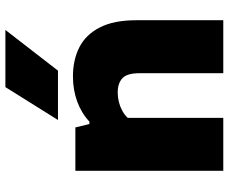

<svg xmlns="http://www.w3.org/2000/svg" viewBox="-88 -760 848 712"><g transform="rotate(-90 336.0 -404.0)"><path d="M58.5 0V-548.5H219.5L232 -496.5H241Q272.5 -526 315.8 -541.8Q359 -557.5 409 -557.5Q469.5 -557.5 516.5 -533.8Q563.5 -510 590.2 -458Q617 -406 617 -322.5V0H420.5V-311Q420.5 -357 401.8 -374.2Q383 -391.5 348.5 -391.5Q331 -391.5 314 -387.2Q297 -383 281.8 -374.8Q266.5 -366.5 255 -354.5V0ZM247 -613 369 -808H581L430 -613Z"/></g></svg>

Font: Encode Sans SemiExpanded ExtraBold
Style: Regular
Weight: 800
Width: 6
Designer: Multiple Designers
Foundry: Impallari Type
Version: Version 3.002